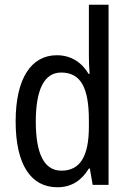

<svg xmlns="http://www.w3.org/2000/svg" viewBox="-20 -780 548 810"><path d="M222 10C283 10 325 -20 355 -69H359L371 0H438V-760H355V-543C355 -523 356 -494 358 -468H354C325 -517 279 -547 220 -547C111 -547 46 -448 46 -268C46 -86 110 10 222 10ZM239 -60C166 -60 131 -132 131 -267C131 -399 165 -474 238 -474C322 -474 355 -408 355 -272V-246C355 -122 319 -60 239 -60Z"/></svg>

Font: Noto Sans Lao Looped Condensed
Style: Regular
Weight: 400
Width: 3
Designer: Mark Frömberg, Ben Mitchell
Foundry: The Fontpad Ltd
Version: Version 1.003